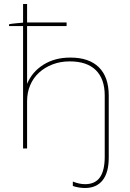

<svg xmlns="http://www.w3.org/2000/svg" viewBox="-20 -740 647 957"><path d="M95 0H115V-235Q115 -279 130.5 -315.5Q146 -352 174.5 -378Q203 -404 242 -419Q281 -434 327 -434H328Q413 -434 457.5 -390.5Q502 -347 502 -264V41Q502 110 478 144Q454 178 404 178Q389 178 373.5 174.5Q358 171 343 165V187Q357 192 373 194.5Q389 197 404 197Q461 197 491.5 158.5Q522 120 522 46V-264Q522 -356 473 -404.5Q424 -453 331 -453H330Q253 -453 196.5 -417.5Q140 -382 115 -322V-610H312V-628H115V-720H95V-623L105 -628Q84 -626 60.5 -624Q37 -622 25 -619V-610H95Z"/></svg>

Font: Fixel Variable
Style: Regular
Weight: 100
Width: 3
Designer: AlfaBravo + MacPaw
Foundry: Kyrylo Tkachov, Marchela Mozhyna, Serhii Makarenko, Maria Weinstein, Zakhar Kryvoshyya
Version: Version 1.211